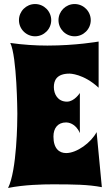

<svg xmlns="http://www.w3.org/2000/svg" viewBox="-20 -921 543 952"><path d="M459 -266C432 -214 361 -162 308 -162C274 -162 245 -184 245 -244C245 -285 266 -314 308 -314C316 -314 355 -311 376 -261V-460C376 -460 349 -417 312 -417C266 -417 247 -455 247 -489C247 -521 260 -556 325 -556C325 -556 394 -556 469 -486V-715C469 -715 357 -695 215 -695C157 -695 94 -699 31 -708C64 -641 66 -366 66 -357C66 -320 64 -77 20 11C99 -5 192 -7 241 -7C345 -7 417 -6 485 7ZM74 -821C74 -777 110 -741 154 -741C198 -741 234 -777 234 -821C234 -865 198 -901 154 -901C110 -901 74 -865 74 -821ZM270 -821C270 -777 306 -741 350 -741C394 -741 430 -777 430 -821C430 -865 394 -901 350 -901C306 -901 270 -865 270 -821Z"/></svg>

Font: Spicy Rice
Style: Regular
Weight: 400
Designer: Astigmatic (AOETI)
Foundry: Astigmatic (AOETI)
Version: Version 1.000